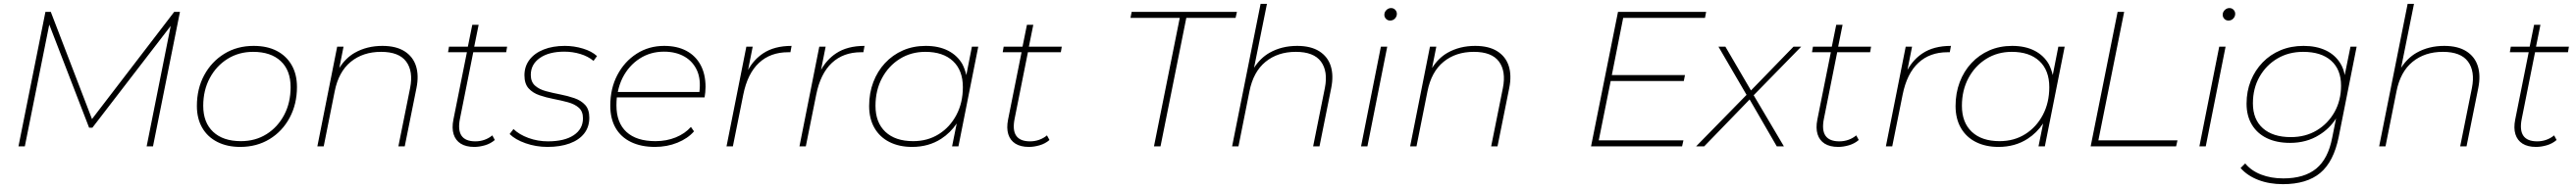

<svg xmlns="http://www.w3.org/2000/svg" viewBox="-20 -762 13386 979"><path d="M76 0 216 -700H244L458 -142L885 -700H915L775 0H742L867 -627L460 -97H443L236 -634L109 0Z M1228 3Q1160 3 1109 -23Q1058 -49 1030.5 -97Q1003 -145 1003 -210Q1003 -300 1041 -370.5Q1079 -441 1145.5 -482Q1212 -523 1298 -523Q1368 -523 1418 -497Q1468 -471 1495.5 -423Q1523 -375 1523 -309Q1523 -220 1485 -149Q1447 -78 1380.5 -37.5Q1314 3 1228 3ZM1232 -27Q1307 -27 1365 -63.5Q1423 -100 1456.5 -163.5Q1490 -227 1490 -308Q1490 -396 1438.5 -444Q1387 -492 1295 -492Q1221 -492 1162.5 -455.5Q1104 -419 1070 -355.5Q1036 -292 1036 -211Q1036 -124 1087.5 -75.5Q1139 -27 1232 -27Z M1967 -523Q2038 -523 2082 -495Q2126 -467 2141.5 -418Q2157 -369 2144 -304L2083 0H2050L2111 -304Q2128 -391 2090.5 -441.5Q2053 -492 1960 -492Q1866 -492 1802.5 -440Q1739 -388 1719 -286L1662 0H1629L1732 -519H1765L1743 -408Q1776 -460 1823 -487Q1886 -523 1967 -523Z M2444 3Q2401 3 2374 -14Q2347 -31 2337 -63Q2327 -95 2336 -140L2406 -490H2308L2313 -519H2411L2434 -633H2467L2444 -519H2615L2610 -490H2439L2370 -144Q2358 -85 2378 -55.5Q2398 -26 2450 -26Q2475 -26 2497.5 -34Q2520 -42 2538 -57L2551 -33Q2529 -14 2500 -5.5Q2471 3 2444 3Z M2825 3Q2765 3 2711 -16Q2657 -35 2628 -64L2648 -90Q2678 -61 2726 -43.5Q2774 -26 2827 -26Q2913 -26 2961 -58Q3009 -90 3009 -146Q3009 -182 2987.5 -201Q2966 -220 2931 -229.5Q2896 -239 2857 -246.5Q2818 -254 2783 -266Q2748 -278 2726.5 -302Q2705 -326 2705 -370Q2705 -416 2731 -450.5Q2757 -485 2804.5 -504Q2852 -523 2915 -523Q2963 -523 3009 -509Q3055 -495 3082 -470L3064 -445Q3035 -469 2995 -481Q2955 -493 2912 -493Q2832 -493 2785 -460Q2738 -427 2738 -372Q2738 -336 2759.5 -316.5Q2781 -297 2816 -287.5Q2851 -278 2890 -270.5Q2929 -263 2964 -251Q2999 -239 3020.5 -215.5Q3042 -192 3042 -149Q3042 -101 3015.5 -67Q2989 -33 2940 -15Q2891 3 2825 3Z M3383 3Q3311 3 3258.5 -22.5Q3206 -48 3178.5 -96Q3151 -144 3151 -212Q3151 -301 3187.5 -371Q3224 -441 3287.5 -482Q3351 -523 3431 -523Q3498 -523 3546 -497.5Q3594 -472 3620 -424Q3646 -376 3646 -309Q3646 -295 3644.5 -281Q3643 -267 3641 -255H3185Q3183 -235 3183 -213Q3183 -123 3235 -75Q3287 -27 3386 -27Q3443 -27 3491 -46.5Q3539 -66 3570 -101L3586 -78Q3554 -41 3500 -19Q3446 3 3383 3ZM3190 -283H3614Q3622 -347 3603 -392Q3582 -441 3537 -467Q3492 -493 3430 -493Q3359 -493 3303 -456.5Q3247 -420 3215 -357Q3198 -323 3190 -283Z M3755 0 3858 -519H3891L3867 -398Q3897 -452 3945 -484Q4003 -523 4093 -523L4087 -490H4075Q3983 -490 3923.5 -434.5Q3864 -379 3842 -269L3788 0Z M4134 0 4237 -519H4270L4246 -398Q4276 -452 4324 -484Q4382 -523 4472 -523L4466 -490H4454Q4362 -490 4302.5 -434.5Q4243 -379 4221 -269L4167 0Z M4719 3Q4652 3 4601.5 -22.5Q4551 -48 4523.5 -96Q4496 -144 4496 -210Q4496 -277 4517.5 -334Q4539 -391 4578.5 -433.5Q4618 -476 4671.5 -499.5Q4725 -523 4790 -523Q4858 -523 4906.5 -498Q4955 -473 4981 -427Q4994 -401 5001 -371L5030 -519H5063L4960 0H4927L4951 -119Q4918 -70 4870 -39Q4805 3 4719 3ZM4725 -27Q4800 -27 4858 -63.5Q4916 -100 4949.5 -163.5Q4983 -227 4983 -308Q4983 -396 4931.5 -444Q4880 -492 4788 -492Q4714 -492 4655.5 -455.5Q4597 -419 4563 -355.5Q4529 -292 4529 -211Q4529 -124 4580.5 -75.5Q4632 -27 4725 -27Z M5326 3Q5283 3 5256 -14Q5229 -31 5219 -63Q5209 -95 5218 -140L5288 -490H5190L5195 -519H5293L5316 -633H5349L5326 -519H5497L5492 -490H5321L5252 -144Q5240 -85 5260 -55.5Q5280 -26 5332 -26Q5357 -26 5379.5 -34Q5402 -42 5420 -57L5433 -33Q5411 -14 5382 -5.5Q5353 3 5326 3Z M5976 0 6110 -669H5854L5860 -700H6407L6400 -669H6144L6010 0Z M6720 -523Q6791 -523 6835 -495Q6879 -467 6894.5 -418Q6910 -369 6897 -304L6836 0H6803L6864 -304Q6881 -391 6843.5 -441.5Q6806 -492 6713 -492Q6619 -492 6555.5 -440Q6492 -388 6472 -286L6415 0H6382L6530 -742H6563L6496 -409Q6529 -460 6576 -487Q6639 -523 6720 -523Z M7052 0 7155 -519H7188L7085 0ZM7203 -655Q7190 -655 7181.5 -664Q7173 -673 7173 -685Q7173 -699 7183.5 -709.5Q7194 -720 7208 -720Q7221 -720 7229.5 -711Q7238 -702 7238 -690Q7238 -676 7228 -665.5Q7218 -655 7203 -655Z M7645 -523Q7716 -523 7760 -495Q7804 -467 7819.5 -418Q7835 -369 7822 -304L7761 0H7728L7789 -304Q7806 -391 7768.5 -441.5Q7731 -492 7638 -492Q7544 -492 7480.5 -440Q7417 -388 7397 -286L7340 0H7307L7410 -519H7443L7421 -408Q7454 -460 7501 -487Q7564 -523 7645 -523Z M8287 -31H8727L8720 0H8247L8387 -700H8845L8839 -669H8414L8355 -371H8735L8729 -340H8349Z M8793 0 9055 -268 8909 -519H8945L9078 -291L9299 -519H9339L9092 -266L9249 0H9212L9071 -244L8835 0Z M9531 3Q9488 3 9461 -14Q9434 -31 9424 -63Q9414 -95 9423 -140L9493 -490H9395L9400 -519H9498L9521 -633H9554L9531 -519H9702L9697 -490H9526L9457 -144Q9445 -85 9465 -55.5Q9485 -26 9537 -26Q9562 -26 9584.5 -34Q9607 -42 9625 -57L9638 -33Q9616 -14 9587 -5.5Q9558 3 9531 3Z M9779 0 9882 -519H9915L9891 -398Q9921 -452 9969 -484Q10027 -523 10117 -523L10111 -490H10099Q10007 -490 9947.5 -434.5Q9888 -379 9866 -269L9812 0Z M10364 3Q10297 3 10246.5 -22.5Q10196 -48 10168.5 -96Q10141 -144 10141 -210Q10141 -277 10162.5 -334Q10184 -391 10223.5 -433.5Q10263 -476 10316.5 -499.5Q10370 -523 10435 -523Q10503 -523 10551.5 -498Q10600 -473 10626 -427Q10639 -401 10646 -371L10675 -519H10708L10605 0H10572L10596 -119Q10563 -70 10515 -39Q10450 3 10364 3ZM10370 -27Q10445 -27 10503 -63.5Q10561 -100 10594.5 -163.5Q10628 -227 10628 -308Q10628 -396 10576.5 -444Q10525 -492 10433 -492Q10359 -492 10300.5 -455.5Q10242 -419 10208 -355.5Q10174 -292 10174 -211Q10174 -124 10225.5 -75.5Q10277 -27 10370 -27Z M10843 0 10983 -700H11017L10883 -31H11294L11287 0Z M11408 0 11511 -519H11544L11441 0ZM11559 -655Q11546 -655 11537.5 -664Q11529 -673 11529 -685Q11529 -699 11539.5 -709.5Q11550 -720 11564 -720Q11577 -720 11585.5 -711Q11594 -702 11594 -690Q11594 -676 11584 -665.5Q11574 -655 11559 -655Z M11842 197Q11771 197 11714 175Q11657 153 11622 113L11646 89Q11677 127 11728.5 147Q11780 167 11844 167Q11953 167 12015 116Q12077 65 12098 -45L12118 -145Q12084 -92 12030 -59Q11965 -18 11879 -18Q11809 -18 11758.5 -42.5Q11708 -67 11680.5 -113Q11653 -159 11653 -222Q11653 -287 11675 -341.5Q11697 -396 11736.5 -437Q11776 -478 11830 -500.5Q11884 -523 11949 -523Q12016 -523 12065 -499.5Q12114 -476 12141 -431Q12157 -405 12163 -371L12193 -519H12225L12132 -50Q12106 80 12036 138.5Q11966 197 11842 197ZM11883 -48Q11959 -48 12017.5 -83Q12076 -118 12110 -178.5Q12144 -239 12144 -316Q12144 -400 12092.5 -446Q12041 -492 11947 -492Q11872 -492 11813.5 -457.5Q11755 -423 11720.5 -362.5Q11686 -302 11686 -224Q11686 -140 11738 -94Q11790 -48 11883 -48Z M12680 -523Q12751 -523 12795 -495Q12839 -467 12854.5 -418Q12870 -369 12857 -304L12796 0H12763L12824 -304Q12841 -391 12803.5 -441.5Q12766 -492 12673 -492Q12579 -492 12515.5 -440Q12452 -388 12432 -286L12375 0H12342L12490 -742H12523L12456 -409Q12489 -460 12536 -487Q12599 -523 12680 -523Z M13157 3Q13114 3 13087 -14Q13060 -31 13050 -63Q13040 -95 13049 -140L13119 -490H13021L13026 -519H13124L13147 -633H13180L13157 -519H13328L13323 -490H13152L13083 -144Q13071 -85 13091 -55.5Q13111 -26 13163 -26Q13188 -26 13210.5 -34Q13233 -42 13251 -57L13264 -33Q13242 -14 13213 -5.5Q13184 3 13157 3Z"/></svg>

Font: Montserrat Thin ExtraLight
Style: Italic
Weight: 250
Italic angle: -11.3°
Version: Version 9.000